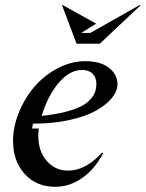

<svg xmlns="http://www.w3.org/2000/svg" viewBox="-20 -718 568 747"><path d="M381.8 -122.1Q348.1 -59.1 299.3 -25.1Q250.5 8.8 194.8 8.8Q121.1 8.8 75.9 -41.3Q30.8 -91.3 30.8 -169.9Q30.8 -225.1 54 -281.5Q77.1 -337.9 114.7 -381.3Q152.3 -424.8 204.6 -452.4Q256.8 -480 311 -480Q371.1 -480 404.1 -454.1Q437 -428.2 437 -390.1Q437 -363.3 415 -336.4Q393.1 -309.6 352.8 -287.1Q312.5 -264.6 248.5 -250.7Q184.6 -236.8 107.9 -236.8L105 -217.8H130.9Q128.9 -198.2 128.9 -189.9Q128.9 -129.9 161.9 -92Q194.8 -54.2 245.1 -54.2Q313 -54.2 377 -124ZM298.8 -445.8Q251 -445.8 208.5 -395.8Q166 -345.7 142.1 -267.1Q194.3 -272.5 233.4 -282.5Q272.5 -292.5 295.2 -304.2Q317.9 -315.9 331.8 -331.5Q345.7 -347.2 350.3 -361.3Q355 -375.5 355 -392.1Q355 -416.5 340.3 -431.2Q325.7 -445.8 298.8 -445.8ZM522.9 -698.2H527.8L368.2 -547.9H277.8L221.2 -698.2H224.1L354 -626L295.9 -589.8H331.1Z"/></svg>

Font: Redaction
Style: Italic
Weight: 400
Designer: Jeremy Mickel / Forest Young
Foundry: MCKL
Version: Version 2.001;hotconv 1.0.113;makeotfexe 2.5.65598 DEVELOPME